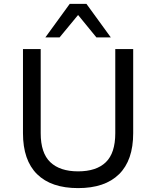

<svg xmlns="http://www.w3.org/2000/svg" viewBox="-20 -957 802 986"><path d="M381 9Q243 9 170.5 -62.5Q98 -134 98 -273V-705H189V-273Q189 -171 238.5 -124Q288 -77 381 -77Q475 -77 523.5 -124Q572 -171 572 -273V-705H664V-273Q664 -134 591.5 -62.5Q519 9 381 9ZM213 -765 338 -937H424L549 -765H475L381 -880L286 -765Z"/></svg>

Font: Nunito Sans 7pt
Style: Regular
Weight: 400
Designer: Vernon Adams
Foundry: Vernon Adams
Version: Version 3.101;gftools[0.9.27]